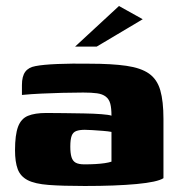

<svg xmlns="http://www.w3.org/2000/svg" viewBox="-20 -615 593 639"><path d="M262 4Q188 4 142 0.5Q96 -3 72 -15.5Q48 -28 39 -52Q30 -76 30 -115Q30 -166 40 -193Q50 -220 73 -229.5Q96 -239 134 -239Q160 -239 193.5 -238.5Q227 -238 259.5 -237.5Q292 -237 317.5 -235Q343 -233 351 -230Q351 -255 347 -270Q343 -285 332 -293.5Q321 -302 303 -304.5Q285 -307 257 -307Q222 -307 186.5 -306Q151 -305 117.5 -303.5Q84 -302 53 -299V-332Q53 -361 64 -376Q75 -391 98 -395Q123 -400 171.5 -402Q220 -404 278 -403Q352 -403 400.5 -396Q449 -389 476 -370Q503 -351 513.5 -314.5Q524 -278 524 -219V-22Q504 -9 434.5 -2.5Q365 4 262 4ZM261 -68Q281 -68 298 -69Q315 -70 328.5 -72Q342 -74 351 -77V-176Q341 -178 322.5 -179.5Q304 -181 287 -182Q270 -183 262 -183Q245 -183 234 -179Q223 -175 218.5 -163Q214 -151 214 -127Q214 -105 218 -92Q222 -79 232 -73.5Q242 -68 261 -68ZM230 -460 376 -595 455 -551 302 -460Z"/></svg>

Font: Genos ExtraBold
Style: Regular
Weight: 800
Designer: Robert E. Leuschke
Foundry: Robert E. Leuschke
Version: Version 1.010